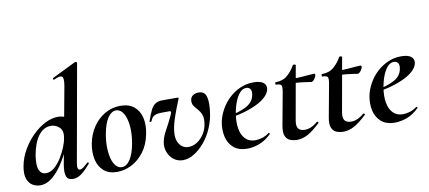

<svg xmlns="http://www.w3.org/2000/svg" viewBox="-68 -970 2745 1228"><g transform="rotate(-10 1305.0 -356.0)"><path d="M108 13Q82 13 59 -0.5Q36 -14 25 -44.5Q14 -75 23 -126Q33 -180 61 -229Q89 -278 128 -316.5Q167 -355 210 -377Q253 -399 294 -399Q327 -399 352.5 -383Q378 -367 380 -332L330 -246Q301 -171 265.5 -112.5Q230 -54 190.5 -20.5Q151 13 108 13ZM158 -57Q186 -57 211.5 -78.5Q237 -100 257.5 -132.5Q278 -165 292 -199.5Q306 -234 310 -260Q318 -305 294.5 -327.5Q271 -350 239 -350Q192 -350 158.5 -305.5Q125 -261 111 -180Q101 -116 114 -86.5Q127 -57 158 -57ZM322 9Q288 9 279 -16Q270 -41 278 -89L370 -589Q378 -637 365.5 -647Q353 -657 312 -637Q308 -636 306 -642Q304 -648 308 -649L463 -725Q468 -727 472 -723Q476 -719 475 -717L363 -89Q358 -61 362.5 -51.5Q367 -42 375 -42Q386 -42 399 -52Q412 -62 428 -77Q432 -81 436 -77Q440 -73 436 -69Q405 -32 378 -11.5Q351 9 322 9Z M608 14Q553 14 520.5 -15Q488 -44 478 -91Q468 -138 478 -193Q490 -254 522 -300.5Q554 -347 600 -373Q646 -399 699 -399Q755 -399 788 -371.5Q821 -344 832 -297.5Q843 -251 831 -193Q818 -125 782.5 -78.5Q747 -32 701 -9Q655 14 608 14ZM642 -11Q674 -11 697.5 -48.5Q721 -86 732 -149Q740 -194 739.5 -234.5Q739 -275 730 -307Q721 -339 705 -357Q689 -375 666 -375Q638 -375 614 -341Q590 -307 577 -236Q569 -191 570 -150Q571 -109 579.5 -78Q588 -47 604 -29Q620 -11 642 -11Z M1035 13Q1004 13 980 -3.5Q956 -20 943 -47Q930 -74 931 -106Q934 -147 958.5 -190.5Q983 -234 1005 -282Q1012 -296 1012.5 -303Q1013 -310 1002 -310H954Q930 -310 915.5 -305.5Q901 -301 892.5 -291.5Q884 -282 879 -267Q877 -263 871 -264Q865 -265 867 -270Q882 -313 894.5 -338.5Q907 -364 925 -375.5Q943 -387 972 -387H1065Q1073 -387 1075 -385Q1077 -383 1073 -375Q1054 -330 1035.5 -277.5Q1017 -225 1012 -189Q1003 -131 1024.5 -97.5Q1046 -64 1085 -64Q1113 -64 1139.5 -80.5Q1166 -97 1186 -127.5Q1206 -158 1211 -199Q1214 -223 1210.5 -239Q1207 -255 1199 -268.5Q1191 -282 1178 -296Q1168 -307 1160 -319Q1152 -331 1152 -347Q1152 -373 1168.5 -384.5Q1185 -396 1207 -396Q1228 -396 1241 -385.5Q1254 -375 1259 -347.5Q1264 -320 1259 -270Q1253 -213 1231.5 -161.5Q1210 -110 1177.5 -71Q1145 -32 1108 -9.5Q1071 13 1035 13Z M1454 12Q1396 12 1363.5 -17Q1331 -46 1321.5 -91Q1312 -136 1321 -185Q1329 -224 1350 -262.5Q1371 -301 1403 -331.5Q1435 -362 1476 -380.5Q1517 -399 1564 -399Q1605 -399 1625.5 -385Q1646 -371 1644 -345Q1641 -319 1617 -295Q1593 -271 1553.5 -252Q1514 -233 1465.5 -219.5Q1417 -206 1367 -201L1369 -214Q1440 -225 1488 -250.5Q1536 -276 1543 -324Q1547 -346 1538.5 -359Q1530 -372 1512 -372Q1489 -372 1470.5 -351.5Q1452 -331 1438.5 -296Q1425 -261 1418 -218Q1410 -167 1417 -125Q1424 -83 1448 -57.5Q1472 -32 1513 -32Q1532 -32 1556.5 -39Q1581 -46 1603 -63Q1605 -65 1608.5 -61Q1612 -57 1610 -55Q1572 -18 1531.5 -3Q1491 12 1454 12Z M1777 12Q1753 12 1732 4Q1711 -4 1701 -27Q1691 -50 1699 -94L1738 -306Q1744 -339 1738 -349Q1732 -359 1704 -359Q1700 -359 1700.5 -367Q1701 -375 1704 -375Q1752 -375 1782.5 -402Q1813 -429 1831 -463Q1833 -467 1842 -465.5Q1851 -464 1850 -460L1788 -111Q1782 -76 1794 -59.5Q1806 -43 1837 -43Q1857 -43 1877.5 -52Q1898 -61 1921 -80Q1923 -82 1927.5 -78Q1932 -74 1929 -71Q1883 -27 1847.5 -7.5Q1812 12 1777 12ZM1929 -337Q1928 -337 1909.5 -340Q1891 -343 1864.5 -346Q1838 -349 1810 -349L1812 -378Q1846 -378 1874 -380Q1902 -382 1923 -384Q1944 -386 1955 -386Q1960 -386 1961.5 -382Q1963 -378 1962 -374Q1961 -366 1950.5 -351.5Q1940 -337 1929 -337Z M2078 12Q2054 12 2033 4Q2012 -4 2002 -27Q1992 -50 2000 -94L2039 -306Q2045 -339 2039 -349Q2033 -359 2005 -359Q2001 -359 2001.5 -367Q2002 -375 2005 -375Q2053 -375 2083.5 -402Q2114 -429 2132 -463Q2134 -467 2143 -465.5Q2152 -464 2151 -460L2089 -111Q2083 -76 2095 -59.5Q2107 -43 2138 -43Q2158 -43 2178.5 -52Q2199 -61 2222 -80Q2224 -82 2228.5 -78Q2233 -74 2230 -71Q2184 -27 2148.5 -7.5Q2113 12 2078 12ZM2230 -337Q2229 -337 2210.5 -340Q2192 -343 2165.5 -346Q2139 -349 2111 -349L2113 -378Q2147 -378 2175 -380Q2203 -382 2224 -384Q2245 -386 2256 -386Q2261 -386 2262.5 -382Q2264 -378 2263 -374Q2262 -366 2251.5 -351.5Q2241 -337 2230 -337Z M2413 12Q2355 12 2322.5 -17Q2290 -46 2280.5 -91Q2271 -136 2280 -185Q2288 -224 2309 -262.5Q2330 -301 2362 -331.5Q2394 -362 2435 -380.5Q2476 -399 2523 -399Q2564 -399 2584.5 -385Q2605 -371 2603 -345Q2600 -319 2576 -295Q2552 -271 2512.5 -252Q2473 -233 2424.5 -219.5Q2376 -206 2326 -201L2328 -214Q2399 -225 2447 -250.5Q2495 -276 2502 -324Q2506 -346 2497.5 -359Q2489 -372 2471 -372Q2448 -372 2429.5 -351.5Q2411 -331 2397.5 -296Q2384 -261 2377 -218Q2369 -167 2376 -125Q2383 -83 2407 -57.5Q2431 -32 2472 -32Q2491 -32 2515.5 -39Q2540 -46 2562 -63Q2564 -65 2567.5 -61Q2571 -57 2569 -55Q2531 -18 2490.5 -3Q2450 12 2413 12Z"/></g></svg>

Font: Cormorant Light
Style: Italic
Weight: 300
Italic angle: -10°
Designer: Christian Thalmann (Catharsis Fonts)
Foundry: Catharsis Fonts
Version: Version 4.000